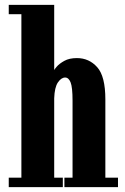

<svg xmlns="http://www.w3.org/2000/svg" viewBox="-20 -770 516 790"><path d="M16 0V-39H68V-711.5H16V-750H203V-481.5Q203 -483.5 213.5 -495.8Q224 -508 244.5 -519.5Q265 -531 296.5 -531Q346.5 -531 380 -493.5Q413.5 -456 413.5 -361V-39H465.5V0H245V-39H278.5V-356Q278.5 -411 270.5 -431Q262.5 -451 248 -451Q232 -451 218.2 -430.8Q204.5 -410.5 203 -365.5V-39H238.5V0Z"/></svg>

Font: Imbue 10pt ExtraBold
Style: Regular
Weight: 800
Designer: Tyler Finck
Foundry: Etcetera Type Company
Version: Version 1.102; ttfautohint (v1.8.3)